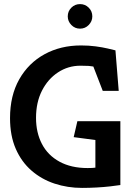

<svg xmlns="http://www.w3.org/2000/svg" viewBox="-20 -914 658 938"><path d="M381 4Q310 4 246.5 -17Q183 -38 134 -80.5Q85 -123 57 -187Q29 -251 29 -337Q29 -447 74 -526.5Q119 -606 197.5 -649Q276 -692 376 -692Q414 -692 447.5 -687.5Q481 -683 506.5 -677Q532 -671 544 -668L560 -470H482L436 -589Q426 -591 413.5 -592Q401 -593 373 -593Q313 -593 263.5 -560.5Q214 -528 185 -471Q156 -414 156 -338Q156 -266 185 -210.5Q214 -155 271 -124Q328 -93 408 -93Q420 -93 430 -93.5Q440 -94 446 -95V-230L340 -244L358 -322H568V-10Q549 -7 518.5 -3.5Q488 0 452 2Q416 4 381 4ZM371 -774Q346 -774 328.5 -792Q311 -810 311 -834Q311 -859 328.5 -876.5Q346 -894 371 -894Q396 -894 413.5 -876.5Q431 -859 431 -834Q431 -810 413.5 -792Q396 -774 371 -774Z"/></svg>

Font: Kreon Light SemiBold
Style: Regular
Weight: 600
Version: Version 2.002